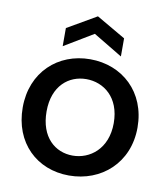

<svg xmlns="http://www.w3.org/2000/svg" viewBox="-86 -846 813 929"><g transform="rotate(10 320.0 -381.5)"><path d="M315 10C474 10 602 -102 602 -276C602 -450 478 -562 320 -562C162 -562 38 -450 38 -276C38 -102 157 10 315 10ZM155 -277C155 -404 233 -464 318 -464C403 -464 485 -404 485 -277C485 -150 400 -88 316 -88C230 -88 155 -150 155 -277ZM177 -601 320 -687 463 -601V-690L320 -773L177 -690Z"/></g></svg>

Font: Malmofest Medium
Style: Regular
Weight: 500
Designer: Jonny Pinhorn (Poppins), Kolossal
Version: Version 1.004;Glyphs 3.1.2 (3151)